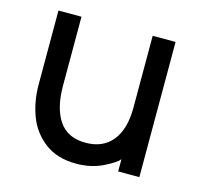

<svg xmlns="http://www.w3.org/2000/svg" viewBox="-82 -582 718 692"><g transform="rotate(15 277.0 -236.5)"><path d="M258.3 21.5Q186.5 21.5 140.4 -13.9Q94.2 -49.3 74.2 -103.5Q54.2 -157.7 54.2 -218.8V-495.1H140.1V-238.3Q140.1 -154.3 172.1 -107.2Q204.1 -60.1 271.5 -60.1Q335.9 -60.1 370.8 -103.3Q405.8 -146.5 405.8 -226.6V-495.1H491.2V9.3H412.1V-36.6Q401.9 -22 357.7 -0.2Q313.5 21.5 258.3 21.5Z"/></g></svg>

Font: Potro Sans Bangla SemiBold
Style: Regular
Weight: 600
Designer: Jayed Ahsan Saad
Foundry: Codepotro
Version: Potro Sans Bangla;Version 0.996;CodepotroFonts;